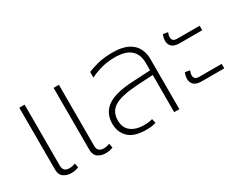

<svg xmlns="http://www.w3.org/2000/svg" viewBox="-67 -868 1540 1221"><g transform="rotate(-30 703.5 -258.0)"><path d="M184 9Q153 9 129 -7.5Q105 -24 105 -64V-517H144V-70Q144 -45 156 -34.5Q168 -24 190 -24Q213 -24 233 -33L240 -2Q227 4 212.5 6.5Q198 9 184 9ZM436 9Q405 9 381 -7.5Q357 -24 357 -64V-517H396V-70Q396 -45 408 -34.5Q420 -24 442 -24Q465 -24 485 -33L492 -2Q479 4 464.5 6.5Q450 9 436 9Z M738 9Q647 9 606.5 -30.5Q566 -70 566 -132Q566 -211 625 -252.5Q684 -294 814 -300L944 -307V-362Q944 -424 906.5 -457.5Q869 -491 788 -491Q739 -491 693.5 -479Q648 -467 609 -447V-488Q637 -501 684 -513Q731 -525 794 -525Q886 -525 934 -484Q982 -443 982 -365V0H944V-273L823 -266Q710 -259 658.5 -229Q607 -199 607 -133Q607 -79 643 -51.5Q679 -24 739 -24Q773 -24 800 -32L807 -1Q796 4 776 6.5Q756 9 738 9Z M1194 -362Q1154 -362 1137 -379Q1120 -396 1120 -421Q1120 -432 1123 -445Q1126 -458 1130 -466L1165 -460Q1162 -454 1159.5 -444.5Q1157 -435 1157 -427Q1157 -412 1165.5 -403.5Q1174 -395 1197 -395H1359V-362ZM1194 -82Q1154 -82 1137 -99Q1120 -116 1120 -141Q1120 -152 1123 -165Q1126 -178 1130 -186L1165 -180Q1162 -174 1159.5 -164.5Q1157 -155 1157 -147Q1157 -132 1165.5 -123.5Q1174 -115 1197 -115H1359V-82Z"/></g></svg>

Font: Noto Sans Thai UI ExtLt
Style: Regular
Weight: 200
Designer: Monotype Design Team
Foundry: Monotype Imaging Inc.
Version: Version 2.000;GOOG;noto-source:20170915:90ef993387c0